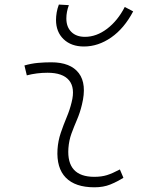

<svg xmlns="http://www.w3.org/2000/svg" viewBox="-20 -795 626 825"><path d="M495.1 -66.9 510.3 -31.2Q483.4 -14.2 453.9 -2.2Q424.3 9.8 385.7 9.8Q303.2 9.8 262.7 -31.7Q222.2 -73.2 227.1 -153.3Q229.5 -189.9 241.2 -224.4Q252.9 -258.8 266.6 -291.5Q280.3 -324.2 287.6 -355Q303.7 -417.5 276.6 -450Q249.5 -482.4 184.6 -482.4Q138.2 -482.4 95.2 -471.2L85 -513.7Q113.8 -522 142.6 -524.7Q171.4 -527.3 200.2 -527.3Q283.2 -527.3 318.6 -480.7Q354 -434.1 332 -345.2Q323.7 -310.5 310.8 -280.5Q297.9 -250.5 287.1 -221.2Q276.4 -191.9 273.9 -157.7Q265.6 -35.2 385.3 -35.2Q416 -35.2 439.5 -42.5Q462.9 -49.8 495.1 -66.9ZM340.8 -595.2Q286.1 -595.2 253.4 -626.5Q220.7 -657.7 220.7 -709.5Q220.7 -724.6 223.6 -741.7Q226.6 -758.8 232.9 -775.4L275.9 -772.9Q265.1 -743.7 265.1 -715.8Q265.1 -679.2 286.4 -658Q307.6 -636.7 345.2 -636.7Q394.5 -636.7 440.2 -671.4Q485.8 -706.1 516.1 -765.1L552.2 -746.1Q513.7 -672.9 457.8 -634Q401.9 -595.2 340.8 -595.2Z"/></svg>

Font: Cascadia Code NF ExtraLight
Style: Italic
Weight: 200
Italic angle: -10°
Monospace: yes
Designer: Aaron Bell
Foundry: Saja Typeworks
Version: Version 2404.023; ttfautohint (v1.8.4)